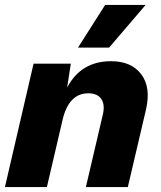

<svg xmlns="http://www.w3.org/2000/svg" viewBox="-20 -758 651 778"><path d="M570 -738 422 -565H296L406 -738ZM430 -510Q512 -510 552 -457.5Q592 -405 572 -316L498 0H328L397 -295Q406 -335 390 -357.5Q374 -380 338 -380Q258 -380 233 -270L170 0H0L116 -500H267L252 -403Q308 -510 430 -510Z"/></svg>

Font: Elaine Sans
Style: Bold Italic
Weight: 700
Italic angle: -13°
Designer: Wei Huang
Foundry: Wei Huang
Version: Version 2.001;December 24, 2019;FontCreator 12.0.0.2547 64-b